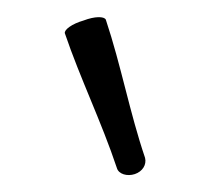

<svg xmlns="http://www.w3.org/2000/svg" viewBox="-20 -991 231 225"><path d="M56 -952C74 -899 99 -848 117 -794C119 -787 129 -784 138 -787C147 -790 152 -798 150 -806C132 -859 122 -914 104 -968C102 -972 91 -972 78 -967C64 -963 55 -956 56 -952Z"/></svg>

Font: Nupuram Thin
Style: Regular
Weight: 100
Designer: Santhosh Thottingal (santhosh.thottingal@gmail.com)
Foundry: SMC
Version: Version 1.000